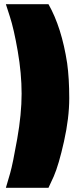

<svg xmlns="http://www.w3.org/2000/svg" viewBox="-20 -775 366 915"><path d="M27 -696 8 -755H211Q274 -644 300 -474Q310 -402 310 -307.5Q310 -213 285 -101Q260 11 236 66L211 120H8Q16 94 28.5 50Q41 6 62 -113Q83 -232 83 -328.5Q83 -425 64.5 -531.5Q46 -638 27 -696Z"/></svg>

Font: Titillium Web Black
Style: Regular
Weight: 900
Version: Version 1.002;PS 35.000;hotconv 1.0.70;makeotf.lib2.5.55311